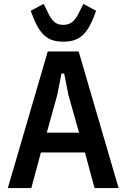

<svg xmlns="http://www.w3.org/2000/svg" viewBox="-20 -961 646 981"><path d="M463 0 414 -182H189L140 0H20L224 -698H382L586 0ZM330 -474 308 -585H294L272 -474L219 -283H384ZM304 -748Q273 -748 249 -755.5Q225 -763 205.5 -781Q186 -799 169.5 -829.5Q153 -860 137 -906L203 -941L223 -901Q232 -881 241 -868Q250 -855 259.5 -847.5Q269 -840 280 -837Q291 -834 304 -834Q330 -834 348.5 -848Q367 -862 386 -901L406 -941L471 -906Q455 -860 438.5 -829.5Q422 -799 402 -781Q382 -763 358 -755.5Q334 -748 304 -748Z"/></svg>

Font: IBM Plex Sans Cond SmBld
Style: Regular
Weight: 600
Width: 3
Designer: Mike Abbink, Paul van der Laan, Pieter van Rosmalen
Foundry: Bold Monday
Version: Version 1.3